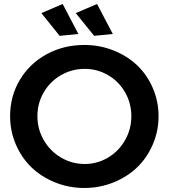

<svg xmlns="http://www.w3.org/2000/svg" viewBox="-20 -935 849 965"><path d="M294.9 -915 374 -764.2 279.8 -754.9 188 -869.1ZM467.8 -915 546.9 -764.2 453.1 -754.9 360.8 -869.1ZM403.8 -709Q481.4 -709 550.8 -681.4Q620.1 -653.8 669.7 -606.4Q719.2 -559.1 748 -492.4Q776.9 -425.8 776.9 -351.1Q776.9 -275.9 748 -209Q719.2 -142.1 669.7 -94.2Q620.1 -46.4 550.8 -18.3Q481.4 9.8 403.8 9.8Q326.2 9.8 256.8 -18.3Q187.5 -46.4 137.9 -94.2Q88.4 -142.1 59.6 -209Q30.8 -275.9 30.8 -351.1Q30.8 -451.7 79.8 -533.7Q128.9 -615.7 214.4 -662.4Q299.8 -709 403.8 -709ZM405.8 -588.9Q341.8 -588.9 287.1 -557.6Q232.4 -526.4 200.2 -471.4Q168 -416.5 168 -351.1Q168 -285.6 200.4 -230Q232.9 -174.3 287.6 -142.6Q342.3 -110.8 405.8 -110.8Q468.8 -110.8 522.7 -142.8Q576.7 -174.8 608.4 -230.2Q640.1 -285.6 640.1 -351.1Q640.1 -416.5 608.4 -471.4Q576.7 -526.4 522.7 -557.6Q468.8 -588.9 405.8 -588.9Z"/></svg>

Font: Montserrat-Arabic Medium
Style: Regular
Weight: 500
Designer: Mohamed Gaber
Foundry: Kief Type Foundry
Version: Version 5.008;PS 005.008;hotconv 1.0.88;makeotf.lib2.5.64775